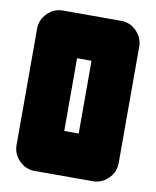

<svg xmlns="http://www.w3.org/2000/svg" viewBox="-79 -749 658 811"><g transform="rotate(10 250.0 -344.0)"><path d="M281 -188V-500H219V-188ZM469 -94Q469 -56 441 -28Q413 0 375 0H125Q87 0 59 -28Q31 -56 31 -94V-594Q31 -632 59 -660Q87 -688 125 -688H375Q413 -688 441 -660Q469 -632 469 -594Z"/></g></svg>

Font: CostaRica
Style: Normal
Weight: 900
Version: Version 1.3